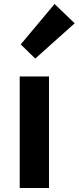

<svg xmlns="http://www.w3.org/2000/svg" viewBox="-20 -944 395 964"><path d="M79 0V-560H226V0ZM157 -650 84 -721 254 -924 355 -827Z"/></svg>

Font: Noto Sans SC Thin
Style: Bold
Weight: 700
Version: Version 2.004-H2;hotconv 1.0.118;makeotfexe 2.5.65603